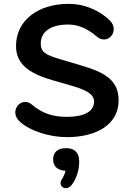

<svg xmlns="http://www.w3.org/2000/svg" viewBox="-20 -700 667 994"><path d="M327 10C476 10 594 -53 594 -180C594 -280 531 -323 401 -361L293 -393C215 -416 191 -430 191 -475C191 -537 244 -573 334 -573C388 -573 438 -548 478 -513C538 -460 603 -540 548 -595C503 -638 429 -680 335 -680C175 -680 63 -593 63 -462C63 -374 121 -323 248 -286L358 -254C440 -230 467 -206 467 -175C467 -119 409 -95 326 -95C256 -95 200 -112 147 -157C91 -207 22 -124 83 -70C137 -20 240 10 327 10ZM349 260C377 226 390 178 390 136C390 90 366 67 322 67C279 67 255 88 255 125C255 161 278 182 319 184C316 198 310 213 302 225C274 265 322 292 349 260Z"/></svg>

Font: SN Pro SemiBold
Style: Regular
Weight: 600
Designer: Tobias Whetton
Foundry: Supernotes
Version: Version 1.003;Glyphs 3.3 (3324)